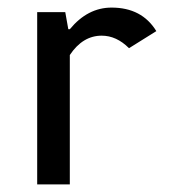

<svg xmlns="http://www.w3.org/2000/svg" viewBox="-20 -486 447 506"><path d="M160 -409H164Q211 -466 274 -466Q354 -466 392 -404L320 -359Q287 -392 248 -392Q198 -392 164 -341V0H78V-454H152Z"/></svg>

Font: TajawalTap Med
Style: Regular
Weight: 500
Designer: Boutros Fonts
Foundry: Created by Boutros International 2017
Version: Version 2.700